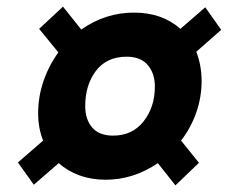

<svg xmlns="http://www.w3.org/2000/svg" viewBox="-20 -638 687 579"><path d="M588 -394Q588 -345 572 -299Q556 -253 526 -214L580 -147L509 -79L456 -146Q382 -96 299 -96Q256 -96 220 -109Q184 -122 157 -146L82 -81L34 -148L110 -214Q95 -252 95 -296Q95 -346 111 -393Q127 -440 156 -480L98 -551L170 -618L225 -549Q298 -600 384 -600Q469 -600 524 -551L599 -616L647 -548L572 -482Q588 -440 588 -394ZM321 -229Q379 -229 413 -272Q447 -315 447 -377Q447 -417 425.5 -442Q404 -467 362 -467Q302 -467 269.5 -424.5Q237 -382 237 -318Q237 -278 258 -253.5Q279 -229 321 -229Z"/></svg>

Font: Grenze Black
Style: Italic
Weight: 900
Italic angle: -10°
Designer: Renata Polastri
Foundry: Omnibus-Type
Version: Version 1.002; ttfautohint (v1.8)